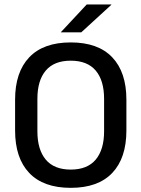

<svg xmlns="http://www.w3.org/2000/svg" viewBox="-20 -846 647 878"><path d="M303.5 13Q178.5 13 113.8 -55Q49 -123 49 -249.5V-390Q49 -516 113.8 -584Q178.5 -652 303.5 -652Q428.5 -652 493.2 -584Q558 -516 558 -390V-249.5Q558 -123 493.2 -55Q428.5 13 303.5 13ZM303.5 -70.5Q379.5 -70.5 417.8 -116.2Q456 -162 456 -245.5V-394Q456 -478 417.8 -523.2Q379.5 -568.5 303.5 -568.5Q227.5 -568.5 189.2 -523.2Q151 -478 151 -394V-245.5Q151 -162 189.2 -116.2Q227.5 -70.5 303.5 -70.5ZM376.5 -825.5H489V-824L351.5 -698H258.5V-699Z"/></svg>

Font: Anek Telugu Medium
Style: Regular
Weight: 500
Designer: Omkar Bhoir (Telugu), Yesha Goshar (Latin)
Foundry: Ek Type
Version: Version 1.003